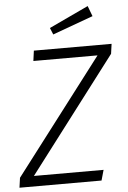

<svg xmlns="http://www.w3.org/2000/svg" viewBox="-61 -929 647 972"><g transform="rotate(-5 262.0 -443.0)"><path d="M5 -50 450 -633H124L131 -685H526L519 -635L76 -53H430L415 0H-2ZM442 -833 236 -758 222 -792 422 -886Z"/></g></svg>

Font: FiraGO Light
Style: Italic
Weight: 300
Italic angle: -8°
Designer: bBox Type GmbH
Foundry: bBox Type GmbH
Version: Version 1.001